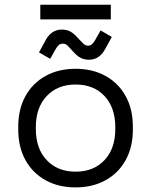

<svg xmlns="http://www.w3.org/2000/svg" viewBox="-20 -802 658 836"><path d="M59.5 -237.8V-250.8Q59.5 -327 90.9 -383.6Q122.2 -440.2 178.6 -471.4Q235 -502.5 309 -502.5Q383 -502.5 439.4 -471.4Q495.8 -440.2 527.1 -383.6Q558.5 -327 558.5 -250.8V-237.8Q558.5 -161.5 527.1 -104.9Q495.8 -48.2 439.4 -17.1Q383 14 309 14Q235 14 178.6 -17.1Q122.2 -48.2 90.9 -104.9Q59.5 -161.5 59.5 -237.8ZM482 -240V-248.5Q482 -333.5 435.1 -383.8Q388.2 -434 309 -434Q230.8 -434 183.4 -383.8Q136 -333.5 136 -248.5V-240Q136 -155 183.4 -104.8Q230.8 -54.5 309 -54.5Q388 -54.5 435 -104.8Q482 -155 482 -240ZM198.5 -545.8 149.8 -574 180.5 -630.2Q191.8 -650.2 209.1 -661.8Q226.5 -673.2 249.2 -673.2Q270.5 -673.2 286.2 -664.8Q302 -656.2 319.5 -636.2Q332.2 -622.2 342 -612.8Q351.8 -603.2 362.5 -603.2Q373.8 -603.2 380.6 -609.5Q387.5 -615.8 393 -625.2L418 -669.5L466.8 -641.2L436 -585Q424.8 -565.2 407.9 -553.6Q391 -542 367.2 -542Q346 -542 330.2 -550.5Q314.5 -559 297 -579Q285 -593 275.4 -602.5Q265.8 -612 254 -612Q242.8 -612 236 -605.8Q229.2 -599.5 223.5 -590ZM155.5 -717.5V-781.5H462.5V-717.5Z"/></svg>

Font: Space 7353
Style: Regular
Weight: 400
Designer: Christine Claussen + Ruben Lyon  (Space 7353)
Version: Version 1.000;FEAKit 1.0